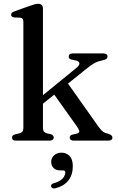

<svg xmlns="http://www.w3.org/2000/svg" viewBox="-20 -758 636 1035"><path d="M65 0Q53.5 0 49.2 -4.5Q45 -9 45 -16.5Q45 -23 49.2 -27.2Q53.5 -31.5 62.5 -34L86 -39.5Q96 -42.5 101 -49Q106 -55.5 106 -69V-640Q106 -651.5 102.2 -656.5Q98.5 -661.5 90 -662.5L56 -664Q47.5 -665.5 43.8 -669Q40 -672.5 40 -678.5Q40 -685 44.2 -689.2Q48.5 -693.5 59.5 -697.5L142.5 -727Q158 -732.5 168 -735Q178 -737.5 186 -737.5Q199 -737.5 205.2 -730.5Q211.5 -723.5 211.5 -711.5V-69.5Q211.5 -56 216.8 -49.2Q222 -42.5 231.5 -39.5L254 -34.5Q269.5 -29 269.5 -17.5Q269.5 0 246.5 0ZM178 -217.5 392.5 -392.5Q409.5 -406.5 408 -417.2Q406.5 -428 387 -432.5L366.5 -436.5Q357 -439 353.8 -443Q350.5 -447 350.5 -453.5Q350.5 -461.5 356.2 -465.8Q362 -470 372.5 -470H537Q547.5 -470 553.5 -465.8Q559.5 -461.5 559.5 -454Q559.5 -446.5 554.5 -441.5Q549.5 -436.5 533.5 -433Q508.5 -428 491 -418.8Q473.5 -409.5 445 -386.5L188.5 -180.5ZM335.5 -323 512 -73.5Q526 -54.5 536 -47.5Q546 -40.5 566.5 -36Q577 -32 581.5 -27.2Q586 -22.5 586 -16Q586 -8.5 580 -4.2Q574 0 564 0H376Q366.5 0 361 -4.5Q355.5 -9 355.5 -16.5Q355.5 -22 358.8 -26Q362 -30 370.5 -32.5L389.5 -36.5Q406.5 -40 407.5 -48.2Q408.5 -56.5 393.5 -78L262.5 -262ZM305.5 160.5Q281 160.5 268.5 147.5Q256 134.5 256 115Q256 93 272 79Q288 65 311.5 65Q338 65 355.2 83Q372.5 101 372.5 138Q372.5 184 348.8 214.5Q325 245 278.5 257Q269 259 263.5 256.5Q258 254 256 248Q254 242 257.2 237Q260.5 232 269.5 230Q291 224 304.8 214.8Q318.5 205.5 325.2 194Q332 182.5 332 171.5Q332 160.5 319 160.5Z"/></svg>

Font: Fraunces 11pt
Style: Regular
Weight: 400
Version: Version 1.000;[b76b70a41]